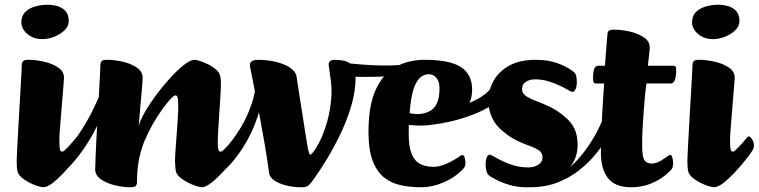

<svg xmlns="http://www.w3.org/2000/svg" viewBox="-20 -776 3197 809"><path d="M161.8 13Q155.5 13 138.9 8Q122.4 3 103.4 -6.7Q84.5 -16.3 70.2 -29Q55.9 -41.7 53.1 -57Q51.9 -62 51.1 -71.8Q50.3 -81.5 50.3 -100Q50.6 -111.6 52.1 -143.2Q53.6 -174.7 56.1 -218.2Q58.6 -261.7 61.2 -308.1Q63.8 -354.5 66.3 -396.5Q68.8 -438.5 70.3 -466.9Q71.8 -495.2 71.8 -501.6Q71.8 -513.2 77.5 -518.6Q83.1 -524 98.7 -524Q132.4 -524 167.3 -515.7Q202.2 -507.4 226 -490.8Q249.7 -474.3 249.7 -448.7Q249.7 -442.2 247.6 -417.3Q245.5 -392.4 242.7 -358.4Q240 -324.4 237.1 -289.6Q234.2 -254.9 232.1 -228.4Q230 -201.9 230 -192.5Q230 -154.7 232.7 -145.8Q235.5 -136.9 242.2 -136.9Q246.2 -136.9 253.6 -143.6Q261.1 -150.3 269.7 -159.6Q278.4 -168.9 286 -178.1Q293.5 -187.2 297.7 -191.9Q303.5 -198.5 304.6 -199.7Q305.8 -201 308.5 -201Q315.3 -201 323.1 -188.8Q330.8 -176.7 330.8 -162.9Q330.8 -156.9 328.4 -150.6Q326 -144.3 321.8 -137.8Q313.6 -124.8 293.8 -100.1Q274.1 -75.3 249.4 -49Q224.8 -22.8 201.7 -4.9Q178.5 13 161.8 13ZM158.2 -611.1Q131.5 -611.1 111.6 -621.8Q91.6 -632.5 80.7 -648.8Q69.8 -665.1 69.8 -680.9Q69.8 -708.4 85.7 -724.7Q101.7 -741 127.3 -748.5Q152.9 -756 181 -756Q203.4 -756 223.8 -749.6Q244.3 -743.2 257 -728.3Q269.7 -713.4 269.7 -687.3Q269.7 -666 252.1 -648.6Q234.5 -631.2 208.5 -621.1Q182.5 -611.1 158.2 -611.1Z M251.3 -53.3Q247.3 -50.3 242.5 -58Q237.8 -65.6 235 -78.6Q232.3 -91.5 232 -102.8Q231.7 -114 235.7 -118.3Q282.1 -166.7 313.9 -213.6Q345.6 -260.5 367.5 -305.1Q389.4 -349.6 406.6 -389.5Q412.6 -402.3 416.8 -396.1Q420.9 -389.8 423.1 -377.1Q425.4 -364.4 424.2 -354.6Q420.3 -320.8 403.6 -278.8Q386.8 -236.8 361.7 -194.2Q336.6 -151.5 307.7 -114.8Q278.8 -78.2 251.3 -53.3Z M529.9 13Q497.5 13 462.7 4.3Q427.9 -4.3 404.5 -20.9Q381.1 -37.5 381.1 -62.3Q381.1 -80.7 382.8 -117Q384.4 -153.3 386.6 -199.6Q388.9 -245.8 392 -294.5Q395.1 -343.2 397.4 -386.4Q399.6 -429.6 401.2 -460.4Q402.9 -491.3 402.9 -501.6Q402.9 -513.2 408.5 -518.6Q414.2 -524 429.7 -524Q463.4 -524 498.3 -515.7Q533.2 -507.4 557.1 -490.8Q581 -474.3 581 -448.7Q581 -443.7 580.2 -429.9Q579.5 -416.2 577.6 -397.2Q575.7 -378.2 573.9 -356.2Q572 -334.2 570.1 -312.9Q568.3 -291.5 566.8 -272.9Q565.3 -254.3 563.8 -242.2Q569.7 -267.8 590.4 -303.6Q611 -339.4 639.6 -377.8Q668.2 -416.2 698.9 -449.5Q729.6 -482.8 756.3 -503.4Q783 -524 799.5 -524Q805.8 -524 822.4 -519Q838.9 -514 857.9 -504.4Q876.8 -494.9 891.1 -482.2Q905.5 -469.6 908.2 -454Q910.2 -444.7 910.5 -434.1Q910.7 -423.5 910.7 -411Q910.7 -400.9 908.7 -370.1Q906.7 -339.4 904.1 -301.1Q901.5 -262.9 899.5 -228.8Q897.5 -194.8 897.5 -177.4Q897.5 -153.2 900.3 -145.1Q903 -136.9 910 -136.9Q914 -136.9 921.4 -143.6Q928.8 -150.3 937.5 -159.6Q946.2 -168.9 953.7 -178.1Q961.3 -187.2 965.5 -191.9Q971.3 -198.5 972.4 -199.7Q973.5 -201 976.3 -201Q983.1 -201 990.8 -188.8Q998.6 -176.7 998.6 -162.9Q998.6 -156.9 996.2 -150.6Q993.8 -144.3 989.6 -137.8Q981.3 -124.8 961.2 -100.1Q941.1 -75.3 916.8 -49Q892.6 -22.8 869.1 -4.9Q845.6 13 830.3 13Q824 13 807.5 8Q790.9 3 771.8 -6.7Q752.8 -16.3 738 -29Q723.1 -41.7 720.4 -57Q719.1 -66.5 718.3 -77Q717.4 -87.5 717.4 -100Q717.4 -107.2 718.6 -128.9Q719.9 -150.7 722.2 -179.7Q724.6 -208.7 726.5 -237.3Q728.3 -265.8 729.7 -288.1Q731.1 -310.4 731.1 -318.5Q731.3 -356.3 728.6 -365.2Q725.8 -374.1 719.1 -374.1Q712.9 -374.1 697.2 -357.3Q681.5 -340.5 661.5 -312.4Q641.5 -284.4 621.7 -249.2Q601.9 -213.9 587 -178Q569.6 -131.8 563.5 -92.8Q557.3 -53.9 557.3 -9.4Q557.3 2.2 551.8 7.6Q546.2 13 529.9 13Z M918.4 -51.3Q915.4 -48.3 904.9 -51.4Q894.4 -54.6 882.7 -60.1Q871.1 -65.6 863.6 -71.2Q856.2 -76.9 859.2 -79.9Q919.7 -133.1 958.7 -185.5Q997.7 -237.9 1020.1 -287.1Q1042.5 -336.3 1052.1 -380.7Q1061.7 -425 1063.5 -461.3Q1063.9 -482.1 1068.7 -483.3Q1073.5 -484.4 1079.1 -473.8Q1084.7 -463.1 1088.4 -448.1Q1092 -433.2 1090.5 -421.3Q1088.3 -353.2 1065.6 -284.7Q1042.9 -216.2 1004.9 -156Q966.9 -95.8 918.4 -51.3Z M1250.8 13Q1215.6 13 1184.9 5.2Q1154.3 -2.6 1135.2 -16.1Q1116.1 -29.7 1114.1 -46.2Q1105.5 -109.1 1094.7 -172.2Q1083.8 -235.3 1072.9 -292.6Q1061.9 -350 1053.2 -395.8Q1044.4 -441.5 1038.7 -469.3Q1032.9 -497.2 1032.9 -501.4Q1032.9 -513.2 1041.9 -518.6Q1050.8 -524 1070.6 -524Q1093.2 -524 1120.1 -519.7Q1147.1 -515.5 1172.1 -506.2Q1197.2 -496.9 1213.4 -481.8Q1229.6 -466.8 1230.6 -445.7Q1231.8 -439.5 1235.4 -415Q1239 -390.4 1244.5 -355.8Q1250.1 -321.3 1256.1 -283.1Q1262.1 -244.9 1267.3 -210.4Q1272.5 -175.8 1277.2 -151.4Q1279.5 -140.2 1281.5 -133Q1283.5 -125.7 1289 -123.8Q1304.2 -137 1323.6 -173.3Q1343 -209.6 1358.3 -262.7Q1373.6 -315.7 1376.8 -377Q1377.8 -404.3 1374.8 -430.5Q1371.7 -456.7 1368.3 -476.9Q1364.9 -497.2 1364.9 -506.2Q1364.9 -514 1371.8 -519Q1378.7 -524 1388 -524Q1408.8 -524 1429.3 -520.1Q1449.7 -516.2 1460.7 -501.9Q1465 -495.9 1471.5 -484.6Q1478.1 -473.3 1478.1 -445.6Q1478.1 -392.8 1461.2 -333.8Q1444.3 -274.7 1416.5 -215.8Q1388.6 -156.9 1356.1 -103.6Q1323.7 -50.4 1293 -8.8Q1282.7 4.2 1274.9 8.6Q1267.1 13 1250.8 13Z M1412.8 -454.1Q1407 -455.1 1399.7 -457.4Q1392.4 -459.8 1392.7 -469.1Q1393.4 -485.9 1388.9 -500.8Q1384.3 -515.8 1389.8 -515Q1449.2 -508.7 1495.3 -504.8Q1541.5 -501 1584.9 -500Q1628.3 -499 1677.3 -502.7Q1683.6 -502.7 1683.7 -498.3Q1683.9 -493.8 1681 -483.5Q1678 -467.9 1671.3 -463.6Q1664.6 -459.2 1655.1 -459.2Q1628.6 -455.4 1592.3 -453.6Q1556 -451.9 1510.9 -452Q1465.8 -452.1 1412.8 -454.1Z M1752.6 13Q1710.4 13 1670.9 4.9Q1631.5 -3.2 1600.4 -26.6Q1569.4 -50.1 1551 -96.6Q1532.6 -143.1 1532.6 -219.7Q1532.6 -331.5 1563.2 -398.2Q1593.8 -465 1647.5 -494.5Q1701.1 -524 1770 -524Q1875.7 -524 1922.5 -493.1Q1969.4 -462.3 1969.4 -397.9Q1969.4 -358.4 1950.3 -329.5Q1931.1 -300.6 1898.7 -282.5Q1866.3 -264.3 1828.3 -255.6Q1790.2 -246.8 1751.7 -246.8Q1738.8 -246.8 1726.2 -247.7Q1713.5 -248.5 1702.6 -249.5Q1702.3 -242.3 1702.2 -231.8Q1702.1 -221.4 1702.1 -211.9Q1702.1 -158.7 1714.1 -128.5Q1726.1 -98.4 1749.4 -85.7Q1772.7 -73.1 1806.4 -73.1Q1824.6 -73.1 1843.5 -79.4Q1862.5 -85.7 1879.4 -94.8Q1896.4 -103.9 1907.9 -111.4Q1916.4 -117.4 1920.9 -120Q1925.4 -122.6 1928.4 -122.6Q1934.9 -122.6 1938.1 -111.5Q1941.2 -100.4 1941.2 -85.3Q1941.2 -81.3 1938.7 -74.9Q1936.2 -68.5 1928.2 -60.5Q1895.4 -27.2 1848.2 -7.1Q1801.1 13 1752.6 13ZM1706 -299.8Q1708.5 -298.3 1720.4 -296.6Q1732.3 -294.9 1748.9 -295.6Q1772 -297.9 1791 -307.8Q1809.9 -317.6 1820.9 -340.7Q1831.9 -363.9 1831.9 -404.7Q1831.9 -430.9 1819.4 -447.1Q1807 -463.3 1785.7 -463.3Q1767.2 -463.3 1750.6 -449.3Q1733.9 -435.3 1722.3 -399.8Q1710.7 -364.3 1706 -299.8Z M1799.8 -250.3Q1792.1 -249.3 1793.9 -261.2Q1795.6 -273.1 1805.3 -287.2Q1815 -301.2 1829.3 -304.2Q1886.6 -316 1933.1 -332.9Q1979.5 -349.7 2007.7 -367.9Q2026.7 -380.5 2036.9 -391Q2047 -401.5 2053.3 -412.2Q2059.5 -422.8 2066.1 -435.3Q2072.6 -447.6 2081.9 -443.3Q2091.2 -439.1 2099.1 -425.9Q2107 -412.7 2109.4 -398.1Q2111.8 -383.5 2104.3 -374.3Q2077.2 -345.4 2037.4 -323.3Q1997.5 -301.1 1953.7 -286Q1909.8 -270.8 1869.3 -262.1Q1828.9 -253.3 1799.8 -250.3Z M2194.7 13Q2156.6 13 2119 1Q2081.4 -11 2047.6 -31.7Q2032.7 -39.7 2029.3 -56.2Q2026 -72.7 2026 -83.2Q2026 -98.7 2030.7 -111.5Q2035.5 -124.2 2042.5 -124.2Q2047.7 -124.2 2061.8 -116Q2075.8 -107.7 2097 -97.4Q2118.1 -87 2145.6 -78.8Q2173.2 -70.6 2206.9 -70.6Q2221.1 -70.6 2234.7 -75.3Q2248.2 -80 2257 -89.6Q2265.9 -99.1 2265.9 -112.8Q2265.9 -131.7 2251.6 -141.9Q2237.3 -152.1 2213.5 -160.5Q2189.6 -168.8 2160.8 -182.2Q2132 -195.6 2102.2 -220.1Q2069.1 -246.1 2053.5 -279.7Q2037.8 -313.3 2037.8 -352.2Q2037.8 -395.1 2059.1 -434.4Q2080.4 -473.7 2124.7 -498.9Q2169.1 -524 2237.7 -524Q2287.8 -524 2326.9 -510.4Q2365.9 -496.7 2391.7 -477.3Q2406.2 -468 2408.4 -454.5Q2410.5 -441.1 2410.5 -429.8Q2410.5 -413 2405.3 -400.9Q2400 -388.8 2392.3 -388.8Q2387.5 -388.8 2373.6 -396.9Q2359.7 -405 2338.5 -415.2Q2317.3 -425.5 2290.6 -433.6Q2263.8 -441.7 2232.3 -441.7Q2219.8 -441.7 2207.6 -437.2Q2195.4 -432.7 2187.5 -423.9Q2179.7 -415.1 2179.7 -401Q2179.7 -382.7 2196 -371.6Q2212.3 -360.5 2238.3 -350.8Q2264.2 -341.1 2295.6 -326.5Q2326.9 -311.9 2357.6 -285.8Q2389.5 -260.4 2401.6 -231.6Q2413.8 -202.9 2413.8 -165.4Q2413.8 -111.9 2382 -71.5Q2350.2 -31 2300 -9Q2249.8 13 2194.7 13Z M2214.8 13Q2204.8 13 2209.6 7.7Q2214.3 2.5 2226.5 -4Q2238.8 -10.5 2253.7 -16Q2268.5 -21.5 2279.8 -22Q2315.5 -24 2350.6 -47.4Q2385.7 -70.9 2417.4 -107.1Q2449.1 -143.3 2474.7 -184.9Q2500.3 -226.5 2516.7 -266Q2533 -305.5 2536.5 -333.7Q2539.3 -350.8 2552.1 -348.4Q2564.9 -346.1 2574.9 -328.5Q2584.9 -311 2578.9 -281.2Q2577.2 -273.7 2567 -249.3Q2556.8 -224.8 2536.7 -191.6Q2516.6 -158.4 2486.8 -122.8Q2457.1 -87.2 2417.3 -56.4Q2377.6 -25.5 2327 -6.2Q2276.3 13 2214.8 13Z M2639 13Q2571.8 13 2541.9 -25.3Q2511.9 -63.6 2511.9 -133.2Q2511.9 -169.6 2513.4 -211.2Q2514.9 -252.7 2517.2 -293.2Q2519.6 -333.6 2521.8 -367.9Q2524.1 -402.2 2525.6 -424.3H2490.4Q2484.1 -424.3 2481.5 -428.8Q2478.8 -433.3 2478.8 -446.6Q2478.8 -471.7 2483.8 -485.4Q2488.8 -499 2501.6 -499H2529.1Q2530.9 -521.6 2532.4 -544.1Q2533.9 -566.6 2535.5 -585.4Q2537.1 -604.2 2538.2 -616.2Q2539.3 -628.2 2539.3 -629.6Q2539.3 -641.2 2545 -646.1Q2550.7 -651 2566.5 -651Q2600.1 -651 2635.1 -642.7Q2670 -634.4 2693.8 -618Q2717.7 -601.5 2717.7 -575.9Q2717.7 -574.2 2716.7 -562.6Q2715.7 -551.1 2713.9 -534.5Q2712 -518 2709.7 -499H2818Q2824.2 -499 2826.6 -495.2Q2829 -491.5 2829 -477.4Q2829 -453.8 2823.6 -439.1Q2818.2 -424.3 2806 -424.3H2704Q2700.9 -404.4 2697.9 -374.3Q2694.9 -344.2 2692.2 -308.2Q2689.5 -272.3 2687.6 -235.5Q2685.7 -198.7 2685.7 -164.3Q2685.7 -136.7 2688.8 -119.4Q2691.9 -102.1 2701.2 -94.5Q2710.4 -86.9 2726.9 -86.9Q2738.1 -86.9 2751.9 -92.4Q2765.6 -98 2777.5 -107.2Q2785.8 -112.9 2793.8 -118.3Q2801.8 -123.7 2804.1 -123.7Q2809.1 -123.7 2812.7 -112.4Q2816.3 -101.1 2816.3 -89.8Q2816.3 -70.8 2809.1 -62Q2791.7 -42.3 2766.1 -25.2Q2740.5 -8.1 2708.7 2.5Q2676.9 13 2639 13Z M2987.8 13Q2981.5 13 2964.9 8Q2948.4 3 2929.4 -6.7Q2910.5 -16.3 2896.2 -29Q2881.9 -41.7 2879.1 -57Q2877.9 -62 2877.1 -71.8Q2876.3 -81.5 2876.3 -100Q2876.6 -111.6 2878.1 -143.2Q2879.6 -174.7 2882.1 -218.2Q2884.6 -261.7 2887.2 -308.1Q2889.8 -354.5 2892.3 -396.5Q2894.8 -438.5 2896.3 -466.9Q2897.8 -495.2 2897.8 -501.6Q2897.8 -513.2 2903.5 -518.6Q2909.1 -524 2924.7 -524Q2958.4 -524 2993.3 -515.7Q3028.2 -507.4 3052 -490.8Q3075.7 -474.3 3075.7 -448.7Q3075.7 -442.2 3073.6 -417.3Q3071.5 -392.4 3068.7 -358.4Q3066 -324.4 3063.1 -289.6Q3060.2 -254.9 3058.1 -228.4Q3056 -201.9 3056 -192.5Q3056 -154.7 3058.7 -145.8Q3061.5 -136.9 3068.2 -136.9Q3072.2 -136.9 3079.6 -143.6Q3087.1 -150.3 3095.7 -159.6Q3104.4 -168.9 3112 -178.1Q3119.5 -187.2 3123.7 -191.9Q3129.5 -198.5 3130.6 -199.7Q3131.8 -201 3134.5 -201Q3141.3 -201 3149.1 -188.8Q3156.8 -176.7 3156.8 -162.9Q3156.8 -156.9 3154.4 -150.6Q3152 -144.3 3147.8 -137.8Q3139.6 -124.8 3119.8 -100.1Q3100.1 -75.3 3075.4 -49Q3050.8 -22.8 3027.7 -4.9Q3004.5 13 2987.8 13ZM2984.2 -611.1Q2957.5 -611.1 2937.6 -621.8Q2917.6 -632.5 2906.7 -648.8Q2895.8 -665.1 2895.8 -680.9Q2895.8 -708.4 2911.7 -724.7Q2927.7 -741 2953.3 -748.5Q2978.9 -756 3007 -756Q3029.4 -756 3049.8 -749.6Q3070.3 -743.2 3083 -728.3Q3095.7 -713.4 3095.7 -687.3Q3095.7 -666 3078.1 -648.6Q3060.5 -631.2 3034.5 -621.1Q3008.5 -611.1 2984.2 -611.1Z"/></svg>

Font: Briem Hand Thin
Style: Regular
Weight: 100
Designer: Gunnlaugur SE Briem, Eben Sorkin
Foundry: Sorkin Type Co.
Version: Version 1.003